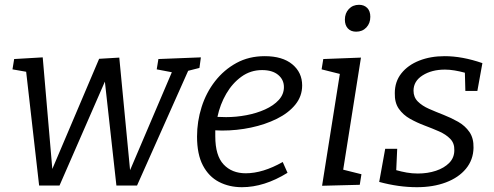

<svg xmlns="http://www.w3.org/2000/svg" viewBox="-20 -771 2060 800"><path d="M143 2 89 -472 32 -482 39 -525 158 -532 198 -67 393 -526 477 -531 522 -62 696 -470 633 -482 640 -525 817 -532 811 -488 764 -476 551 2H465L417 -431L228 2Z M988 9Q935 9 892.5 -13Q850 -35 825.5 -81.5Q801 -128 801 -202Q801 -265 820 -325Q839 -385 876 -432.5Q913 -480 965 -508.5Q1017 -537 1083 -537Q1157 -537 1198 -503Q1239 -469 1239 -415Q1239 -370 1210.5 -335Q1182 -300 1133.5 -276Q1085 -252 1026 -239.5Q967 -227 905 -227Q889 -227 877 -228Q877 -216 877 -203Q877 -123 911.5 -86Q946 -49 1004 -49Q1075 -49 1158 -96L1178 -51Q1081 9 988 9ZM1072 -479Q1024 -479 986 -451.5Q948 -424 922.5 -380Q897 -336 886 -284Q903 -283 922 -283Q964 -283 1006.5 -291Q1049 -299 1084.5 -315Q1120 -331 1141.5 -354.5Q1163 -378 1163 -408Q1163 -439 1139 -459Q1115 -479 1072 -479Z M1322 3 1396 -463 1320 -482 1327 -525 1484 -531 1410 -64 1486 -45 1479 -1ZM1464 -639Q1442 -639 1429.5 -652.5Q1417 -666 1417 -689Q1417 -716 1433.5 -733.5Q1450 -751 1476 -751Q1497 -751 1510 -738Q1523 -725 1523 -701Q1523 -674 1506.5 -656.5Q1490 -639 1464 -639Z M1717 9Q1641 9 1560 -13L1585 -151H1635L1631 -62Q1652 -56 1674.5 -52Q1697 -48 1721 -48Q1762 -48 1796.5 -59.5Q1831 -71 1852 -92.5Q1873 -114 1873 -145Q1874 -174 1856 -192.5Q1838 -211 1809.5 -223.5Q1781 -236 1749 -248Q1717 -260 1688.5 -276Q1660 -292 1642 -317.5Q1624 -343 1625 -383Q1625 -431 1652.5 -465.5Q1680 -500 1727 -518.5Q1774 -537 1833 -537Q1906 -537 1990 -508L1969 -392H1919L1917 -468Q1895 -474 1874 -477.5Q1853 -481 1834 -481Q1779 -481 1741 -457Q1703 -433 1703 -393Q1703 -366 1721 -348Q1739 -330 1767.5 -317.5Q1796 -305 1828 -292.5Q1860 -280 1889 -263.5Q1918 -247 1936 -221Q1954 -195 1953 -155Q1952 -105 1921.5 -68Q1891 -31 1838 -11Q1785 9 1717 9Z"/></svg>

Font: Bitter
Style: Italic
Weight: 400
Italic angle: -9°
Designer: Sol Matas, and Bitter project Authors
Foundry: Sol Matas
Version: Version 2.001